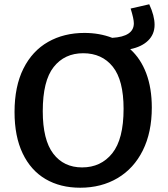

<svg xmlns="http://www.w3.org/2000/svg" viewBox="-20 -867 788 898"><path d="M690 -364Q690 -248 648 -163.5Q606 -79 530 -34Q454 11 355 11Q262 11 193 -29.5Q124 -70 86 -149.5Q48 -229 48 -343Q48 -463 89.5 -546Q131 -629 205 -671Q279 -713 375 -713Q445 -713 505 -690Q606 -696 606 -758Q606 -779 591 -827L678 -847Q703 -793 703 -751Q703 -707 673 -677.5Q643 -648 589 -637Q638 -593 664 -524Q690 -455 690 -364ZM558 -358Q558 -492 507.5 -555Q457 -618 369 -618Q282 -618 231 -553.5Q180 -489 180 -347Q180 -213 229 -148.5Q278 -84 364 -84Q452 -84 505 -150Q558 -216 558 -358Z"/></svg>

Font: Bitter Pro SemiBold
Style: Regular
Weight: 600
Designer: Sol Matas, and Bitter project Authors
Foundry: Sol Matas
Version: Version 1.010